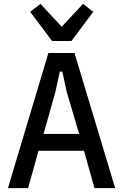

<svg xmlns="http://www.w3.org/2000/svg" viewBox="-20 -972 636 992"><path d="M468 0 414 -193H179L125 0H21L230 -698H365L575 0ZM324 -500 302 -602H289L267 -500L205 -280H389ZM249 -760 136 -911 189 -952 299 -834 409 -952 462 -911 349 -760Z"/></svg>

Font: IBM Plex Sans Condensed Medium
Style: Regular
Weight: 500
Width: 3
Designer: Mike Abbink, Paul van der Laan, Pieter van Rosmalen
Foundry: Bold Monday
Version: Version 1.3